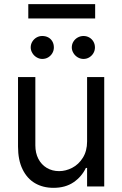

<svg xmlns="http://www.w3.org/2000/svg" viewBox="-20 -904 593 931"><path d="M402.3 -530.3H485.4V0H402.3V-89.8H396.5Q376 -46.9 336.4 -20Q296.9 6.8 239.3 6.8Q188.5 6.8 149.9 -15.6Q111.3 -38.1 89.4 -83Q67.4 -127.9 67.4 -193.4V-530.3H151.4V-199.2Q151.4 -162.1 166 -133.8Q180.7 -105.5 207 -89.8Q233.4 -74.2 266.6 -74.2Q298.8 -74.2 330.1 -90.3Q361.3 -106.4 381.8 -139.2Q402.3 -171.9 402.3 -217.8ZM128.9 -673.8Q128.9 -689.5 136.7 -702.1Q144.5 -714.8 157.2 -722.2Q169.9 -729.5 184.6 -729.5Q201.2 -729.5 213.9 -722.7Q226.6 -715.8 233.9 -703.1Q241.2 -690.4 241.2 -673.8Q241.2 -659.2 233.9 -646.5Q226.6 -633.8 213.9 -626Q201.2 -618.2 184.6 -618.2Q170.9 -618.2 157.7 -626Q144.5 -633.8 136.7 -647Q128.9 -660.2 128.9 -673.8ZM328.1 -673.8Q328.1 -689.5 335.9 -702.1Q343.8 -714.8 356.9 -722.2Q370.1 -729.5 384.8 -729.5Q400.4 -729.5 413.1 -722.2Q425.8 -714.8 433.1 -702.1Q440.4 -689.5 440.4 -673.8Q440.4 -659.2 433.1 -646.5Q425.8 -633.8 413.1 -626Q400.4 -618.2 384.8 -618.2Q370.1 -618.2 356.9 -626Q343.8 -633.8 335.9 -647Q328.1 -660.2 328.1 -673.8ZM441.4 -814.5H117.2V-883.8H441.4Z"/></svg>

Font: WEMIX Pretendard Variable
Style: Regular
Weight: 400
Designer: Base glyphs from Inter by Rasmus Andersson; Hangeul glyphs from Noto Sans CJK(Source Han Sans) by Jang Soo-young and Kan
Foundry: Kil Hyung-jin
Version: Version 1.000;Glyphs 3.2 (3208)